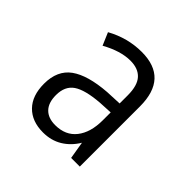

<svg xmlns="http://www.w3.org/2000/svg" viewBox="-102 -807 501 501"><g transform="rotate(45 149.0 -556.5)"><path d="M249 -618V-396H217L209 -444Q194 -419 171 -405Q148 -391 118 -391Q77 -391 53.5 -415Q30 -439 30 -483Q30 -532 62.5 -555.5Q95 -579 162 -584L206 -586V-616Q206 -652 191 -668.5Q176 -685 147 -685Q111 -685 68 -661L53 -696Q100 -722 152 -722Q249 -722 249 -618ZM168 -551Q117 -547 95 -532Q73 -517 73 -484Q73 -456 87 -441.5Q101 -427 127 -427Q165 -427 185.5 -453Q206 -479 206 -524V-553Z"/></g></svg>

Font: Noto Sans Display Light Narrow
Style: Regular
Weight: 300
Width: 4
Designer: Monotype Design team
Foundry: Monotype Imaging Inc.
Version: Version 1.000